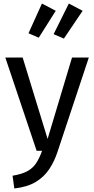

<svg xmlns="http://www.w3.org/2000/svg" viewBox="-20 -852 532 1085"><path d="M387 -527H482L306 3Q288 59 258.5 103.5Q229 148 181.5 176.5Q134 205 61 213L51 141Q105 132 136 114.5Q167 97 185 69Q203 41 218 0H187L10 -527H108L249 -67ZM283 -659 369 -832 447 -791 341 -634ZM141 -664 217 -832 295 -791 199 -639Z"/></svg>

Font: Fira Sans Variable
Style: Regular
Weight: 400
Designer: Carrois Corporate & Edenspiekermann AG
Foundry: Carrois Corporate GbR & Edenspiekermann AG
Version: Version 4.202